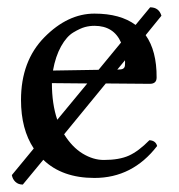

<svg xmlns="http://www.w3.org/2000/svg" viewBox="-20 -474 487 522"><path d="M388.2 -454.1Q412.1 -454.1 418.9 -431.2L376 -378.4Q406.2 -335.9 405.8 -263.2Q405.8 -246.1 387.2 -246.1L267.6 -247.1L154.3 -108.9Q176.3 -73.7 204.8 -56.4Q233.4 -39.1 262.2 -39.1Q304.2 -39.1 330.6 -51Q356.9 -63 386.2 -92.8Q403.3 -91.8 407.2 -77.1Q340.3 9.8 236.8 9.8Q148.9 9.8 97.7 -39.6L42 27.8Q29.8 27.8 22 20.5Q14.2 13.2 12.2 2L71.8 -70.3Q37.1 -122.6 37.1 -202.1Q37.1 -308.1 100.6 -372.6Q164.1 -437 236.8 -437Q307.1 -437 348.6 -406.2ZM319.8 -310.1 298.8 -284.7 305.2 -285.2Q320.3 -285.2 319.8 -298.8Q320.3 -304.7 319.8 -310.1ZM309.1 -358.4Q289.1 -403.8 236.8 -403.8Q223.6 -403.8 210.9 -400.4Q198.2 -397 179.7 -386Q161.1 -375 146 -347.9Q130.9 -320.8 124 -282.2L248 -284.2ZM135.7 -148.4 217.3 -247.1 121.1 -248Q121.1 -191.4 135.7 -148.4Z"/></svg>

Font: Linux Libertine O
Style: Regular
Weight: 400
Designer: Philipp H. Poll
Foundry: Philipp H. Poll
Version: Version 5.3.0